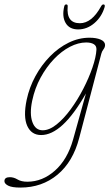

<svg xmlns="http://www.w3.org/2000/svg" viewBox="-103 -603 495 868"><path d="M255 21Q227 128.5 156.8 186.8Q86.5 245 -10.5 245Q-49.5 245 -66.2 236.2Q-83 227.5 -83 216Q-83 198 -58.5 198Q-41 198 -24 208.2Q-7 218.5 20.5 218.5Q89 218.5 145.5 168.2Q202 118 227.5 27.5L285.5 -180.5Q231 -85 180.8 -38.8Q130.5 7.5 83 7.5Q39 7.5 20.2 -33.8Q1.5 -75 17.5 -151.5Q29.5 -208 57 -258.5Q84.5 -309 123 -348.2Q161.5 -387.5 207.2 -410Q253 -432.5 301.5 -432.5Q332.5 -432.5 352 -424Q371.5 -415.5 372 -400Q372 -389.5 364.8 -380Q357.5 -370.5 355 -360ZM42.5 -147.5Q30 -88 43.5 -51Q57 -14 90 -14Q120 -14 153 -40.5Q186 -67 217 -109.5Q248 -152 273.5 -201.5Q299 -251 315 -297.8Q331 -344.5 333 -378Q334 -395.5 321.2 -403.2Q308.5 -411 286.5 -411Q251 -411 213.2 -391.5Q175.5 -372 141.2 -336.2Q107 -300.5 80.8 -252.5Q54.5 -204.5 42.5 -147.5ZM258 -498Q312 -498 354 -574.5Q358.5 -583 364.5 -583Q373 -583 370 -571Q357 -527 323.8 -498.5Q290.5 -470 250.5 -470Q210.5 -470 193.5 -499.5Q176.5 -529 187.5 -574.5Q189.5 -583 196.5 -583Q203.5 -583 203 -574.5Q196 -498 258 -498Z"/></svg>

Font: Fraunces 144pt S100 Thin
Style: Italic
Weight: 100
Italic angle: -16°
Version: Version 1.000; ttfautohint (v1.8.3)